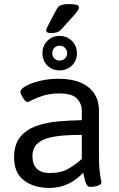

<svg xmlns="http://www.w3.org/2000/svg" viewBox="-20 -915 585 941"><path d="M220 6Q147 6 98 -30.5Q49 -67 49 -144Q49 -207 79 -243.5Q109 -280 158 -297.5Q207 -315 265.5 -320Q324 -325 381 -326V-373Q381 -407 357 -432Q333 -457 271 -457Q226 -457 192.5 -446.5Q159 -436 139.5 -425.5Q120 -415 115 -415Q108 -415 100 -425Q92 -435 86 -447.5Q80 -460 80 -465Q80 -478 106 -493Q132 -508 175 -518.5Q218 -529 268 -529Q330 -529 374 -510.5Q418 -492 441.5 -457Q465 -422 465 -372V-148Q465 -107 468 -80Q471 -53 474 -39Q477 -25 477 -22Q477 -15 470.5 -10.5Q464 -6 455 -3.5Q446 -1 437 0Q428 1 423 1Q411 1 404.5 -10.5Q398 -22 394.5 -38.5Q391 -55 388 -69Q369 -48 344 -31Q319 -14 288.5 -4Q258 6 220 6ZM224 -67Q279 -67 315 -88Q351 -109 381 -136V-254Q342 -254 300 -251.5Q258 -249 221 -240Q184 -231 161.5 -209.5Q139 -188 139 -149Q139 -109 160.5 -88Q182 -67 224 -67ZM272 -570Q236 -570 212 -594Q188 -618 188 -654Q188 -690 212 -714.5Q236 -739 272 -739Q308 -739 332.5 -714.5Q357 -690 357 -654Q357 -618 332.5 -594Q308 -570 272 -570ZM272 -618Q288 -618 298.5 -628.5Q309 -639 309 -654Q309 -670 298.5 -680.5Q288 -691 272 -691Q257 -691 246.5 -680.5Q236 -670 236 -654Q236 -639 246.5 -628.5Q257 -618 272 -618ZM228 -753Q217 -753 211.5 -756.5Q206 -760 206 -766Q206 -771 209.5 -777.5Q213 -784 217 -793L257 -869Q262 -878 268 -883.5Q274 -889 286 -892Q298 -895 319 -895Q342 -895 354.5 -891.5Q367 -888 367 -879Q367 -872 361 -863Q355 -854 340 -837L286 -777Q272 -761 260 -757Q248 -753 228 -753Z"/></svg>

Font: Asap
Style: Regular
Weight: 400
Designer: Pablo Cosgaya
Foundry: Omnibus-Type
Version: Version 3.001